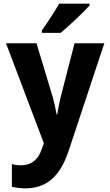

<svg xmlns="http://www.w3.org/2000/svg" viewBox="-20 -786 603 1051"><path d="M209 -619V-606H312C361 -647 438 -719 470 -756V-766H304C279 -722 242 -666 209 -619ZM118 245C240 245 311 174 356 39L551 -549H388L312 -254C306 -226 298 -192 293 -159H290C284 -195 277 -224 269 -253L180 -549H13L220 -2L210 26C189 92 148 119 93 119C80 119 62 117 45 113V237C70 242 94 245 118 245Z"/></svg>

Font: Noto Sans Mono SemiCondensed ExtraBold
Style: Regular
Weight: 800
Width: 4
Designer: Monotype Design Team
Foundry: Monotype Imaging Inc.
Version: Version 2.014